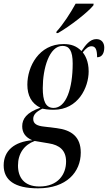

<svg xmlns="http://www.w3.org/2000/svg" viewBox="-86 -786 588 1046"><path d="M222 -614 221 -606H230C295 -643 394 -720 423 -757L424 -766H326C298 -715 258 -653 222 -614ZM121 240C276 240 354 152 354 45C354 -41 303 -78 222 -88L156 -96C116 -100 95 -111 95 -138C95 -160 110 -177 145 -194C154 -192 175 -188 206 -188C341 -188 397 -311 397 -397C397 -454 377 -485 365 -501C382 -523 397 -534 412 -534C433 -534 443 -519 443 -474C473 -474 482 -501 482 -527C482 -552 468 -573 439 -573C403 -573 379 -539 358 -508C330 -536 301 -546 260 -546C126 -546 63 -423 63 -325C63 -266 85 -223 134 -199C58 -173 35 -138 35 -98C35 -65 51 -38 90 -22C-8 -14 -66 35 -66 115C-66 195 -7 240 121 240ZM206 -198C162 -198 147 -237 147 -306C147 -413 182 -536 255 -536C291 -536 310 -510 310 -440C310 -303 274 -198 206 -198ZM129 230C44 230 12 179 12 116C12 50 46 3 103 -18L180 -5C238 4 274 33 274 94C274 164 230 230 129 230Z"/></svg>

Font: Noto Serif Display ExtraCondensed Medium
Style: Italic
Weight: 500
Width: 2
Italic angle: -12°
Designer: Monotype Design Team
Foundry: Monotype Imaging Inc.
Version: Version 2.009